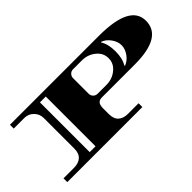

<svg xmlns="http://www.w3.org/2000/svg" viewBox="-46 -1095 1539 1539"><g transform="rotate(-45 723.5 -325.0)"><path d="M73 -650H1082Q1434 -650 1434 -469Q1434 -284 1122 -284H749Q721 -284 707.5 -268Q694 -252 694 -216V-151Q694 -95 723.5 -69Q753 -43 802 -43H924V0H73V-43H194Q243 -43 273 -69Q303 -95 303 -151V-497Q303 -542 271 -574.5Q239 -607 194 -607H73ZM436 -43V-607H370V-43ZM745 -329H846Q926 -329 980 -387Q1010 -420 1010 -468Q1010 -516 980 -549Q926 -607 846 -607H745Q724 -607 709.5 -592Q695 -577 695 -556V-379Q695 -359 709.5 -344Q724 -329 745 -329ZM1061 -603 1056 -600Q1088 -551 1088 -468Q1088 -385 1056 -336L1061 -333Q1100 -347 1128.5 -386.5Q1157 -426 1157 -468Q1157 -510 1128.5 -549.5Q1100 -589 1061 -603Z"/></g></svg>

Font: Diplomata SC
Style: Regular
Weight: 400
Width: 7
Designer: Eduardo Rodriguez Tunni
Foundry: Eduardo Rodriguez Tunni
Version: Version 1.001